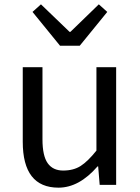

<svg xmlns="http://www.w3.org/2000/svg" viewBox="-20 -853 647 886"><path d="M250 13Q85 13 85 -199V-543H176V-210Q176 -134 200 -100Q224 -66 271.5 -66Q319 -66 352 -87Q385 -108 425 -158V-543H516V0H440L433 -85H430Q345 13 250 13ZM257 -642 130 -798 169 -833 301 -706H305L436 -833L475 -798L348 -642Z"/></svg>

Font: Swei Fan Sans CJK TC
Style: Regular
Weight: 400
Version: Version 2.130